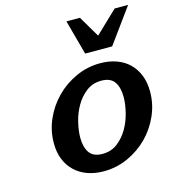

<svg xmlns="http://www.w3.org/2000/svg" viewBox="-114 -854 867 962"><g transform="rotate(-15 319.5 -373.0)"><path d="M100 -187Q100 -251 126 -310Q152 -369 197 -414.5Q242 -460 301.5 -487Q361 -514 427 -514Q473 -514 511 -500.5Q549 -487 576 -461Q603 -435 618 -397.5Q633 -360 633 -312Q633 -248 607 -189Q581 -130 536.5 -85Q492 -40 432.5 -13Q373 14 307 14Q261 14 223 0.5Q185 -13 157.5 -39Q130 -65 115 -102Q100 -139 100 -187ZM235 -179Q235 -130 255 -101Q275 -72 323 -72Q368 -72 401 -97.5Q434 -123 455.5 -160.5Q477 -198 487.5 -241.5Q498 -285 498 -321Q498 -370 478 -399Q458 -428 410 -428Q365 -428 332 -402.5Q299 -377 277.5 -339.5Q256 -302 245.5 -258.5Q235 -215 235 -179ZM508 -580H368L319 -760H389L454 -650L569 -760H639Z"/></g></svg>

Font: Perun
Style: Bold Italic
Weight: 700
Italic angle: -12°
Foundry: Copyright (c) Stefan Peev, Context Ltd, 2016
Version: Version 1.027